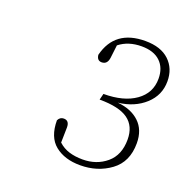

<svg xmlns="http://www.w3.org/2000/svg" viewBox="-86 -922 564 581"><g transform="rotate(20 196.0 -631.5)"><path d="M230 -421Q180 -421 149 -446Q118 -471 118 -525Q124 -537 136 -537Q154 -537 154 -515L153 -466Q168 -452 187.5 -446Q207 -440 231 -440Q276 -440 307.5 -466.5Q339 -493 339 -543Q339 -586 310 -607Q281 -628 218 -628L223 -648Q288 -648 326 -675Q364 -702 364 -748Q364 -783 343 -803Q322 -823 283 -823Q240 -823 211 -800L206 -758Q203 -736 185 -736Q170 -736 168 -754Q190 -842 288 -842Q338 -842 365 -816.5Q392 -791 392 -750Q392 -705 358.5 -674.5Q325 -644 273 -638Q317 -634 343 -609.5Q369 -585 369 -542Q369 -482 327.5 -451.5Q286 -421 230 -421Z"/></g></svg>

Font: Source Serif 4 SmText ExtraLight
Style: Italic
Weight: 200
Italic angle: -12°
Designer: Frank Grießhammer
Foundry: Adobe
Version: Version 4.005;hotconv 1.1.0;makeotfexe 2.6.0